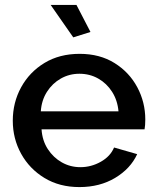

<svg xmlns="http://www.w3.org/2000/svg" viewBox="-20 -751 635 781"><path d="M303 10Q222 10 161 -27Q100 -64 66 -125.5Q32 -187 32 -260Q32 -334 66 -396Q100 -458 161 -495Q222 -532 304 -532Q386 -532 446 -494.5Q506 -457 538.5 -396Q571 -335 571 -265Q571 -240 568 -225H149Q152 -179 174.5 -144.5Q197 -110 231.5 -90.5Q266 -71 307 -71Q351 -71 390 -93Q429 -115 444 -151L538 -124Q511 -65 448.5 -27.5Q386 10 303 10ZM146 -298H462Q458 -343 436 -377.5Q414 -412 379.5 -431.5Q345 -451 303 -451Q262 -451 227.5 -431.5Q193 -412 171 -377.5Q149 -343 146 -298ZM186 -731H291L348 -621L278 -599Z"/></svg>

Font: Raleway SemiBold
Style: Regular
Weight: 600
Designer: Matt McInerney, Pablo Impallari, Rodrigo Fuenzalida
Foundry: Matt McInerney, Pablo Impallari, Rodrigo Fuenzalida
Version: Version 4.026